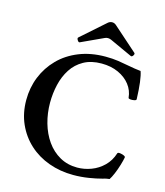

<svg xmlns="http://www.w3.org/2000/svg" viewBox="-128 -968 926 1078"><g transform="rotate(15 335.5 -429.5)"><path d="M399 13Q323.3 13 256.9 -11Q190.5 -35 141.3 -80Q92 -125 64 -187.5Q36 -250 36 -326Q36 -398 61.4 -461Q86.8 -524 134.5 -572.5Q182.2 -621 250.6 -648.5Q319 -676 404 -676Q444.9 -676 478.4 -671Q512 -666 544.5 -659.5Q576.9 -653 614 -649Q622 -627 627 -587.5Q632 -548 634 -490Q634 -483.9 622.5 -481.4Q611 -479 600 -480Q589 -481 588 -486Q584.2 -528 558.6 -561Q533 -594 490.3 -613.5Q447.7 -633 392.7 -633Q332 -633 289 -608.9Q246 -584.9 219.5 -543.9Q193 -503 181 -451.6Q169 -400.3 169 -346Q169 -285 185 -228.5Q201 -172 232 -128Q263 -84 308 -58.5Q353 -33 409.9 -33Q451 -33 491 -48Q531 -63 562 -93.4Q592.9 -123.7 607 -168Q609 -175 623 -173Q637 -171 647 -166Q654 -163 654 -157Q651 -140 642.5 -111.5Q634 -83 623 -57Q612 -31 603 -18Q596 -17 587.1 -15.7Q578.2 -14.3 564.5 -9.9Q532 -1 488.4 6Q444.7 13 399 13ZM242 -716Q236 -713 229 -724Q222 -735 227 -740L365 -862Q376 -872 390 -872Q403 -872 414 -862L554 -738Q559 -733 552.5 -723Q546 -713 539 -716L408 -776Q398 -780 390 -780Q380 -780 372 -776Z"/></g></svg>

Font: Junicode VF
Style: Regular
Weight: 400
Designer: Peter S. Baker
Version: Version 2.213